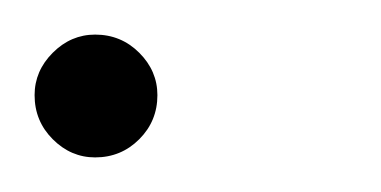

<svg xmlns="http://www.w3.org/2000/svg" viewBox="-69 -86 220 111"><path d="M22 -31Q22 -16 11.5 -5.5Q1 5 -14 5Q-28 5 -38.5 -5.5Q-49 -16 -49 -31Q-49 -45 -38.5 -55.5Q-28 -66 -14 -66Q1 -66 11.5 -55.5Q22 -45 22 -31Z"/></svg>

Font: Dynalight
Style: Regular
Weight: 400
Designer: Astigmatic (AOETI)
Foundry: Astigmatic (AOETI)
Version: Version 1.000